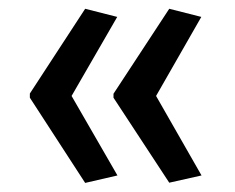

<svg xmlns="http://www.w3.org/2000/svg" viewBox="-20 -459 523 427"><path d="M356.4 -52.7 232.4 -241.7V-250.5L356.4 -439.5L427.7 -421.4L327.1 -245.6L428.2 -68.8ZM169.4 -52.2 46.4 -241.7V-251L169.4 -439.5L240.7 -421.4L139.2 -245.6L241.2 -68.8Z"/></svg>

Font: Shanti
Style: Regular
Weight: 400
Designer: Vernon Adams
Foundry: Vernon Adams
Version: Version 1.100; ttfautohint (v1.8.4)